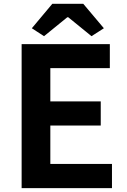

<svg xmlns="http://www.w3.org/2000/svg" viewBox="-20 -968 655 988"><path d="M91.3 0H556.2V-124.3H239V-321.9H498.4V-446.1H239V-617.3H545.2V-740.8H91.3ZM206.6 -781.8 326.4 -879.3H331.1L450.9 -781.8L514.5 -822.6L408.5 -948.4H249.2L143.8 -822.6Z"/></svg>

Font: Source Han Sans JP VF
Style: Regular
Weight: 250
Designer: Ryoko NISHIZUKA 西塚涼子 (kana, bopomofo & ideographs); Paul D. Hunt (Latin, Greek & Cyrillic); Sandoll Communications 산돌커뮤니
Foundry: Adobe
Version: Version 2.004;hotconv 1.0.118;makeotfexe 2.5.65603